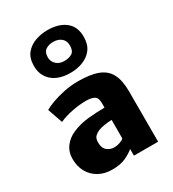

<svg xmlns="http://www.w3.org/2000/svg" viewBox="-221 -1050 1058 1176"><g transform="rotate(-30 308.5 -461.5)"><path d="M223 8Q168 8 127.2 -14.8Q86.5 -37.5 64.2 -77.8Q42 -118 42 -170Q42 -219 68.8 -255.2Q95.5 -291.5 142 -311Q192.5 -333 254.5 -339Q316.5 -345 369 -345V-378Q369 -415 348.8 -426.5Q328.5 -438 291 -438Q243 -438 190 -427.2Q137 -416.5 100 -399L63 -505Q83.5 -517.5 122.2 -531.8Q161 -546 209.5 -556Q258 -566 308 -566Q395.5 -566 448.5 -545.5Q501.5 -525 525.2 -479Q549 -433 549 -356V0H378V-47Q355 -27 317.2 -9.5Q279.5 8 223 8ZM228 -179Q228 -139.5 249.8 -121.8Q271.5 -104 299 -104Q321 -104 341.2 -111.5Q361.5 -119 369 -127V-258Q343 -257.5 314.5 -252.8Q286 -248 271 -241Q255.5 -234.5 241.8 -221.8Q228 -209 228 -179ZM297 -633Q214 -633 167.2 -674.2Q120.5 -715.5 122 -786Q123 -839 149.8 -870.8Q176.5 -902.5 217.5 -916.8Q258.5 -931 302 -931Q383 -931 430 -893Q477 -855 476 -783Q475.5 -730 450 -697Q424.5 -664 383.8 -648.5Q343 -633 297 -633ZM299 -715Q334.5 -715 355.2 -729Q376 -743 376 -781Q376 -814 354.5 -832.2Q333 -850.5 299 -851Q268.5 -852 245.2 -837.2Q222 -822.5 222 -785Q222 -754.5 243.8 -734.8Q265.5 -715 299 -715Z"/></g></svg>

Font: Merriweather Sans Black
Style: Regular
Weight: 900
Designer: Eben Sorkin
Foundry: Eben Sorkin
Version: Version 1.008; ttfautohint (v1.7.19-72a1) -l 8 -r 50 -G 200 